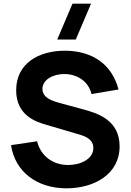

<svg xmlns="http://www.w3.org/2000/svg" viewBox="-20 -1010 711 1045"><path d="M291.5 -795H392.5L475.5 -990H374.5ZM342 15C489 15 631 -59 631 -214C631 -359 506 -395 432 -415L307 -449C261 -461 211 -479 211 -526C211 -577 271 -609 335 -607C400 -605 462 -568 478 -498L625 -523C590 -658 486 -732 337 -734C189 -735 68 -664 68 -519C68 -382 175 -347 231 -331L418 -276C474 -259 488 -233 488 -204C488 -144 418 -112 351 -112C271 -112 202 -158 182 -241L40 -220C62 -74 182 15 342 15Z"/></svg>

Font: Manrope ExtraBold
Style: Regular
Weight: 800
Designer: Mikhail Sharanda
Foundry: Mikhail Sharanda
Version: Version 4.505